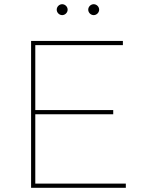

<svg xmlns="http://www.w3.org/2000/svg" viewBox="-20 -894 684 914"><path d="M276 -874C262 -874 250 -862 250 -848C250 -834 262 -822 276 -822C290 -822 302 -834 302 -848C302 -862 290 -874 276 -874ZM426 -874C412 -874 400 -862 400 -848C400 -834 412 -822 426 -822C440 -822 452 -834 452 -848C452 -862 440 -874 426 -874ZM128 -699V0H579V-20H148V-350H519V-370H148V-679H565V-699Z"/></svg>

Font: Montserrat Thin
Style: Regular
Weight: 250
Designer: Julieta Ulanovsky
Foundry: Julieta Ulanovsky
Version: Version 4.000